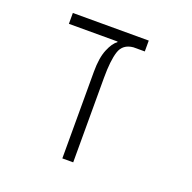

<svg xmlns="http://www.w3.org/2000/svg" viewBox="-108 -694 802 802"><g transform="rotate(20 293.0 -293.0)"><path d="M420.9 -585.9V-537.6H370.1Q324.2 -533.2 311.3 -492.9Q298.3 -452.6 298.3 -376V0H250V-385.3Q250 -447.3 265.6 -484.6Q281.2 -522 299.8 -534.2V-537.6H83.5V-585.9Z"/></g></svg>

Font: Cascadia Mono NF ExtraLight
Style: Regular
Weight: 200
Monospace: yes
Designer: Aaron Bell
Foundry: Saja Typeworks
Version: Version 2404.023; ttfautohint (v1.8.4)